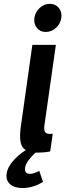

<svg xmlns="http://www.w3.org/2000/svg" viewBox="-20 -773 335 985"><path d="M156.4 -681.3Q152.3 -651.1 169.3 -630.1Q186.3 -609.1 215.1 -609.1Q244 -609.1 267.2 -630.1Q290.4 -651.1 294.6 -681.3Q299 -711.1 281.8 -732.3Q264.6 -753.4 235.4 -753.4Q206.6 -753.4 183.7 -732.3Q160.9 -711.1 156.4 -681.3ZM146 -542.7 87.3 -126.9Q75.9 -48.1 95.3 -19.1Q114.7 10 175 10Q189.4 10 204.4 8.6Q219.4 7.3 237.6 3.9L250.7 -87.1Q239.3 -85.9 238 -85.9Q216.9 -85.9 210.8 -96.4Q204.7 -107 207.9 -129.9L266.6 -542.7ZM96 191.6Q123.7 191.6 151.1 183.1Q178.4 174.7 200.4 159.7L181.7 104Q163.9 112.4 153.5 115.6Q143.1 118.9 134.3 118.9Q119.6 118.9 113 111.1Q106.4 103.4 108.7 88Q111 68.1 130.6 43.6Q150.1 19 183.1 -7.4L145.6 -22.7Q89.1 7.4 54 44.8Q18.9 82.1 14.1 117.7Q9.1 151.3 31.2 171.4Q53.3 191.6 96 191.6Z"/></svg>

Font: Secuela ExtLt
Style: Italic
Weight: 200
Italic angle: -8°
Designer: Fernando Haro
Foundry: deFharo
Version: Version 1.704